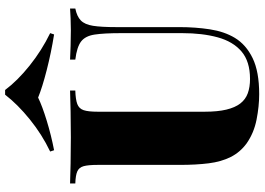

<svg xmlns="http://www.w3.org/2000/svg" viewBox="-158 -838 1010 733"><g transform="rotate(-90 346.5 -471.0)"><path d="M681 -708V-688Q651 -682 635.5 -667Q620 -652 615 -620.5Q610 -589 610 -532V-291Q610 -229 601.5 -174Q593 -119 569 -79Q543 -36 491.5 -11Q440 14 354 14Q308 14 257 4Q206 -6 166 -34Q132 -59 114 -95Q96 -131 90 -179Q84 -227 84 -288V-602Q84 -639 79 -656.5Q74 -674 59 -680.5Q44 -687 13 -688V-708Q42 -707 89.5 -706Q137 -705 189 -705Q241 -705 289 -706Q337 -707 368 -708V-688Q334 -687 316.5 -680.5Q299 -674 293 -656.5Q287 -639 287 -602V-194Q287 -145 295 -111.5Q303 -78 318.5 -58Q334 -38 357.5 -29.5Q381 -21 412 -21Q479 -21 517 -53.5Q555 -86 571 -144.5Q587 -203 587 -280V-512Q587 -579 581.5 -614.5Q576 -650 555 -666Q534 -682 486 -688V-708Q506 -707 538 -706Q570 -705 598 -705Q621 -705 643.5 -706Q666 -707 681 -708ZM370 -956Q405 -909 463 -862.5Q521 -816 587 -784L582 -769Q513 -780 446.5 -797Q380 -814 341 -830Q308 -814 252.5 -797Q197 -780 140 -769L135 -784Q200 -815 257.5 -861.5Q315 -908 352 -956Z"/></g></svg>

Font: Playfair Display Black
Style: Regular
Weight: 900
Designer: Claus Eggers Sørensen
Foundry: Claus Eggers Sørensen
Version: Version 1.203